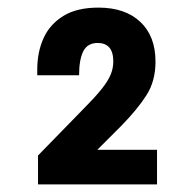

<svg xmlns="http://www.w3.org/2000/svg" viewBox="-20 -918 503 505"><path d="M80 -433V-509L197 -629Q227 -659 245 -681Q263 -703 270.5 -720.5Q278 -738 278 -756Q278 -781 267.5 -793Q257 -805 237 -805Q210 -805 199 -783Q188 -761 188 -720H78V-735Q78 -781 94.5 -817.5Q111 -854 146.5 -876Q182 -898 239 -898Q309 -898 349 -860.5Q389 -823 389 -756Q389 -705 365.5 -668Q342 -631 299 -587L236 -524H393V-433Z"/></svg>

Font: Oswald SemiBold
Style: Regular
Weight: 600
Designer: Vernon Adams
Foundry: Vernon Adams
Version: Version 4.103;gftools[0.9.33.dev8+g029e19f]